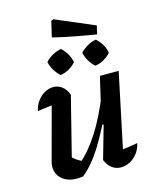

<svg xmlns="http://www.w3.org/2000/svg" viewBox="-126 -936 826 1027"><g transform="rotate(-15 287.0 -422.5)"><path d="M256 -438 171 -101 162 -125Q178 -107 196.5 -94.5Q215 -82 233 -77L209 -72Q265 -119 317 -200Q369 -281 415 -396L428 -352Q402 -289 374 -233.5Q346 -178 317.5 -132Q289 -86 260.5 -52.5Q232 -19 206 1Q187 4 171 4Q122 4 91 -22Q60 -48 60 -91Q60 -109 66 -126L157 -464L211 -417Q170 -413 133.5 -408.5Q97 -404 63 -399Q70 -431 87.5 -454Q105 -477 128 -489.5Q151 -502 176 -502Q201 -502 222.5 -486Q244 -470 256 -438ZM332 -56 384 -238 373 -242 432 -495H536L438 -29L416 -81Q447 -83 475 -87Q503 -91 532 -96Q525 -64 507 -41Q489 -18 465 -5.5Q441 7 415 7Q388 7 366 -9Q344 -25 332 -56ZM475 -713Q410 -724 352 -735Q294 -746 237 -760L257 -847L270 -852L486 -760ZM231 -554Q212 -570 198.5 -592.5Q185 -615 180 -639Q197 -658 220.5 -671Q244 -684 268 -688Q287 -671 300 -648.5Q313 -626 317 -602Q301 -583 278 -570Q255 -557 231 -554ZM423 -554Q405 -569 391.5 -592Q378 -615 373 -639Q390 -657 413 -670.5Q436 -684 461 -688Q480 -671 493.5 -648.5Q507 -626 510 -602Q494 -583 470.5 -570Q447 -557 423 -554Z"/></g></svg>

Font: Piazzolla Thin
Style: Bold Italic
Weight: 700
Italic angle: -11.3°
Version: Version 2.005